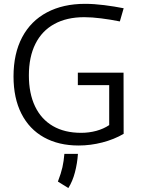

<svg xmlns="http://www.w3.org/2000/svg" viewBox="-20 -732 719 980"><path d="M381.2 10.7Q279.4 10.7 204.5 -30.9Q129.6 -72.5 89.3 -151.8Q49 -231.1 49 -341.8Q49 -458.4 93.1 -541.8Q137.3 -625.2 219.7 -668.8Q302 -712.4 413.9 -712.4Q460 -712.4 512.1 -705.8Q564.3 -699.2 611.2 -689.9L591.7 -622.6Q544.6 -632.2 496.7 -638.2Q448.9 -644.3 410 -644.3Q320.7 -644.3 257.2 -609.4Q193.7 -574.5 160.6 -507.9Q127.4 -441.3 127.4 -347.2Q127.4 -255 158.9 -189.1Q190.3 -123.3 250.1 -88.6Q309.8 -54 394.2 -54Q434.2 -54 471.6 -64.1Q508.9 -74.3 537.4 -93.5V-297.6H377.3V-361.1H610.6L611.1 -48.8Q562.5 -20.5 502.3 -4.9Q442.1 10.7 381.2 10.7ZM275.5 194.8Q291.9 152.1 298.7 121.5Q305.5 90.9 308.6 53.5H377.8Q374.4 102.4 362.5 147.6Q350.7 192.9 328.9 227.8Z"/></svg>

Font: DavidDev Light
Style: Regular
Weight: 300
Designer: David.dev
Foundry: David.dev
Version: Version 1.001;FEAKit 1.0